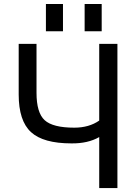

<svg xmlns="http://www.w3.org/2000/svg" viewBox="-20 -956 696 978"><path d="M166 -483.4Q166 -381.8 207.5 -343.8Q249 -305.7 358.4 -305.7Q433.6 -305.7 485.4 -341.8V-732.4H578.1V2H485.4V-257.8Q427.7 -224.6 343.8 -225.6Q200.2 -225.6 137.7 -283.2Q75.2 -340.8 75.2 -474.6V-732.4H166ZM213.9 -796.9V-935.5H300.8V-796.9ZM411.1 -796.9V-935.5H498V-796.9Z"/></svg>

Font: Nasu
Style: Regular
Weight: 400
Designer: Ryoko NISHIZUKA (kana &amp; ideographs); Paul D. Hunt (Latin, Greek &amp; Cyrillic); Wenlong ZHANG (bopomofo); Sandoll C
Version: Version 2014.1215